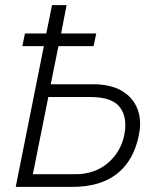

<svg xmlns="http://www.w3.org/2000/svg" viewBox="-20 -731 615 751"><path d="M263.5 0H41.5L151.5 -550.5H67.5L77.5 -600H161L183.5 -711H240.5L219 -600H356.5L346 -550.5H208.5L178.5 -401.5H344Q443.5 -401.5 492 -347Q527.5 -307 528 -247.5Q528 -226 523 -201.5Q503 -102.5 437.5 -51.2Q372 0 263.5 0ZM273.5 -49.5Q350.5 -49.5 401.5 -93Q452.5 -136.5 466 -202.5Q470.5 -224 470 -242.5Q470 -284 448.5 -312Q418 -351.5 334 -351.5H169L108.5 -49.5Z"/></svg>

Font: Roberto Sans Light
Style: Italic
Weight: 300
Italic angle: -11°
Designer: Google
Version: Version 1.00;June 11, 2020;FontCreator 12.0.0.2522 64-bit; t